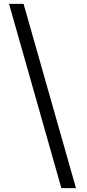

<svg xmlns="http://www.w3.org/2000/svg" viewBox="-20 -801 454 998"><path d="M375 177H299L27 -781H102.5Z"/></svg>

Font: Merriweather 48pt
Style: Regular
Weight: 400
Version: Version 2.100